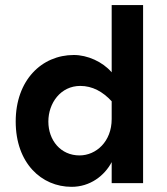

<svg xmlns="http://www.w3.org/2000/svg" viewBox="-20 -723 661 758"><path d="M296.9 -383.8C344.7 -383.8 385.7 -361.3 420.9 -323.2V-252.9C420.9 -164.1 359.4 -109.4 293.9 -109.4C219.7 -109.4 170.9 -168.9 170.9 -243.2C170.9 -316.4 219.7 -383.8 296.9 -383.8ZM420.9 -437.5C384.8 -479.5 325.2 -505.9 271.5 -505.9C144.5 -505.9 42 -406.2 42 -243.2C42 -79.1 143.6 14.6 262.7 14.6C335.9 14.6 392.6 -29.3 420.9 -83V0H544.9V-703.1H420.9Z"/></svg>

Font: Sen-gleads
Style: Bold
Weight: 700
Designer: Kosal Sen, Philatype
Foundry: Philatype
Version: Version 1.004; ttfautohint (v1.8.3)